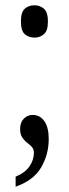

<svg xmlns="http://www.w3.org/2000/svg" viewBox="-20 -551 260 725"><path d="M110 -409Q88 -409 73.5 -422Q59 -435 59 -470Q59 -505 73.5 -518Q88 -531 110 -531Q131 -531 146 -518Q161 -505 161 -470Q161 -435 146 -422Q131 -409 110 -409ZM39 116Q74 102 91 77.5Q108 53 108 26Q108 12 100 3.5Q92 -5 82 -12.5Q72 -20 64 -32Q56 -44 56 -64Q56 -89 70 -103Q84 -117 103 -117Q131 -117 147.5 -93.5Q164 -70 164 -26Q164 32 135.5 81Q107 130 39 154Z"/></svg>

Font: Noto Serif Hebrew ExtraCondensed
Style: Regular
Weight: 400
Width: 2
Designer: Monotype Design Team
Foundry: Monotype Imaging Inc.
Version: Version 2.004; ttfautohint (v1.8.4.7-5d5b)